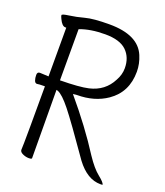

<svg xmlns="http://www.w3.org/2000/svg" viewBox="-132 -794 764 889"><g transform="rotate(20 250.0 -349.0)"><path d="M467 6Q402 6 348 -66Q241 -220 199.5 -272Q158 -324 134 -333L127 -335V-328L129 1Q129 6 114 6Q99 6 84 -1Q69 -8 69 -18.5Q69 -29 70 -53.5Q71 -78 71 -327V-332H66Q42 -332 32 -330Q23 -330 19 -341.5Q15 -353 15 -368Q15 -383 28 -383Q41 -382 71 -381V-621H66Q50 -621 36 -651Q30 -663 30 -668Q30 -674 64 -678.5Q98 -683 136.5 -693.5Q175 -704 254 -704Q396 -704 432 -618Q448 -580 448 -541Q448 -440 371 -387Q310 -345 224 -345Q223 -345 205 -343Q309 -220 383 -104Q417 -53 446.5 -29.5Q476 -6 478 5Q475 6 467 6ZM127 -382Q223 -383 266 -393Q340 -410 373 -475Q390 -505 390 -537Q390 -590 357 -622Q324 -654 251.5 -654Q179 -654 127 -634Z"/></g></svg>

Font: LXGW WenKai Mono TC Light
Style: Regular
Weight: 300
Designer: LXGW / Fontworks Inc.
Foundry: LXGW / Fontworks Inc.
Version: Version 1.330